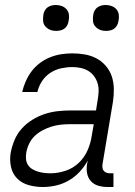

<svg xmlns="http://www.w3.org/2000/svg" viewBox="-20 -742 540 770"><path d="M152 8Q123 8 95.5 0.5Q68 -7 49 -26Q30 -45 24 -73Q18 -101 23 -130Q28 -156 38.5 -181Q49 -206 67.5 -226.5Q86 -247 109.5 -261.5Q133 -276 158.5 -284.5Q184 -293 210 -296Q236 -299 261 -299H365L372 -343Q375 -360 375.5 -377Q376 -394 371 -409.5Q366 -425 356.5 -437.5Q347 -450 333.5 -458Q320 -466 303.5 -469.5Q287 -473 270 -473Q248 -473 225 -468Q202 -463 182 -450Q162 -437 148.5 -416.5Q135 -396 130 -373H69Q74 -395 83.5 -416.5Q93 -438 107 -456.5Q121 -475 140.5 -489.5Q160 -504 181.5 -512.5Q203 -521 225.5 -524.5Q248 -528 270 -528Q296 -528 321 -523.5Q346 -519 367.5 -507.5Q389 -496 405 -477Q421 -458 428.5 -435Q436 -412 436.5 -386Q437 -360 433 -334L391 -83Q390 -76 391 -69Q392 -62 396 -57Q400 -52 406.5 -49.5Q413 -47 421 -47H435V8H412Q393 8 375 3Q357 -2 345 -15Q333 -28 329.5 -46Q326 -64 329 -83L332 -98Q319 -74 299.5 -53Q280 -32 255.5 -18Q231 -4 204.5 2Q178 8 152 8ZM183 -47Q212 -47 242.5 -57Q273 -67 296 -89Q319 -111 331.5 -140Q344 -169 348 -198L356 -244H262Q243 -244 224 -242Q205 -240 187 -234.5Q169 -229 151 -219.5Q133 -210 119 -196.5Q105 -183 96.5 -165Q88 -147 85 -128Q83 -115 84.5 -102.5Q86 -90 92.5 -80Q99 -70 110 -63.5Q121 -57 133 -53.5Q145 -50 157.5 -48.5Q170 -47 183 -47ZM405 -618Q392 -618 381 -622.5Q370 -627 362 -636Q354 -645 353 -657.5Q352 -670 354 -683Q355 -691 359.5 -699.5Q364 -708 371.5 -713Q379 -718 387.5 -720Q396 -722 404 -722Q417 -722 428.5 -717.5Q440 -713 447.5 -704Q455 -695 456.5 -682.5Q458 -670 455 -657Q454 -649 449.5 -640.5Q445 -632 438 -627Q431 -622 422 -620Q413 -618 405 -618ZM205 -618Q192 -618 181 -622.5Q170 -627 162 -636Q154 -645 153 -657.5Q152 -670 154 -683Q155 -691 159.5 -699.5Q164 -708 171.5 -713Q179 -718 187.5 -720Q196 -722 204 -722Q217 -722 228.5 -717.5Q240 -713 247.5 -704Q255 -695 256.5 -682.5Q258 -670 255 -657Q254 -649 249.5 -640.5Q245 -632 238 -627Q231 -622 222 -620Q213 -618 205 -618Z"/></svg>

Font: Iosevka SS18 Light
Style: Italic
Weight: 300
Italic angle: -9°
Monospace: yes
Designer: Belleve Invis
Foundry: Belleve Invis
Version: Version 25.1.1; ttfautohint (v1.8.4)